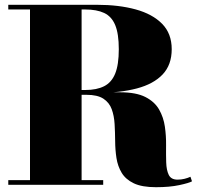

<svg xmlns="http://www.w3.org/2000/svg" viewBox="-20 -770 829 800"><path d="M195.5 -383V-395H335Q383 -395 414 -410.8Q445 -426.5 460 -463.5Q475 -500.5 475 -565Q475 -629.5 460 -665.5Q445 -701.5 414 -716Q383 -730.5 335 -730.5H14.5V-750H385Q475 -750 545.2 -730.8Q615.5 -711.5 655.5 -670.8Q695.5 -630 695.5 -565Q695.5 -500 657.8 -460Q620 -420 550.2 -401.5Q480.5 -383 385 -383ZM14.5 0V-19.5H410V0ZM105 -10.5V-742H320V-10.5ZM630 10Q571.5 10 537.5 -6.2Q503.5 -22.5 487 -50Q470.5 -77.5 465.2 -111.8Q460 -146 459.8 -182.5Q459.5 -219 457.5 -253.2Q455.5 -287.5 445.5 -315Q435.5 -342.5 410.8 -358.8Q386 -375 340 -375H195.5V-385.5H480Q547 -385.5 585.8 -365.8Q624.5 -346 643 -313.5Q661.5 -281 667 -242.2Q672.5 -203.5 672 -164.8Q671.5 -126 672.5 -93.5Q673.5 -61 683.2 -41.2Q693 -21.5 719.5 -21.5Q735 -21.5 749 -25Q763 -28.5 773.5 -33.5L780 -14.5Q768 -7.5 727.5 1.2Q687 10 630 10Z"/></svg>

Font: Bodoni Moda 11pt Black
Style: Regular
Weight: 900
Designer: Owen Earl
Foundry: indestructible type
Version: Version 2.004